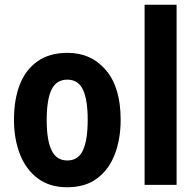

<svg xmlns="http://www.w3.org/2000/svg" viewBox="-20 -780 828 810"><path d="M489 -275Q489 -194 464.5 -129.5Q440 -65 390 -27.5Q340 10 263 10Q190 10 140 -27Q90 -64 64.5 -128.5Q39 -193 39 -275Q39 -360 63.5 -423Q88 -486 138.5 -521.5Q189 -557 265 -557Q365 -557 427 -484Q489 -411 489 -275ZM177 -273Q177 -189 197.5 -146Q218 -103 264 -103Q310 -103 330 -146Q350 -189 350 -275Q350 -359 330 -401.5Q310 -444 264 -444Q218 -444 197.5 -402Q177 -360 177 -273Z M725 0H590V-760H725Z"/></svg>

Font: Noto Sans Condensed
Style: Bold
Weight: 700
Width: 3
Designer: Monotype Design Team
Foundry: Monotype Imaging Inc.
Version: Version 2.013; ttfautohint (v1.8.4.7-5d5b)